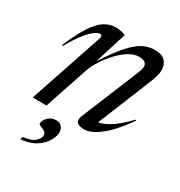

<svg xmlns="http://www.w3.org/2000/svg" viewBox="-174 -643 919 980"><g transform="rotate(30 286.0 -153.0)"><path d="M37.5 -304.5 32 -307Q66.5 -388.5 97.2 -435.5Q128 -482.5 158.8 -502.2Q189.5 -522 224 -522Q242.5 -522 255.8 -519.2Q269 -516.5 283.5 -510.5L224.5 -322Q279.5 -407 319.2 -450Q359 -493 390.8 -507.5Q422.5 -522 453.5 -522Q499 -522 517.8 -501.2Q536.5 -480.5 536.5 -451Q536.5 -434 531 -413.5Q525.5 -393 506.5 -347L388.5 -57.5Q413 -59.5 452.5 -83.2Q492 -107 548 -165L552.5 -161.5Q487.5 -69.5 435.2 -29.8Q383 10 345 10Q313 10 301 -2.8Q289 -15.5 301.5 -46L425 -346Q439 -380 444.2 -394.8Q449.5 -409.5 449.5 -418.5Q449.5 -451.5 403 -451.5Q372 -451.5 340.2 -430.8Q308.5 -410 280.5 -378.8Q252.5 -347.5 232.8 -315.8Q213 -284 205.5 -262L117.5 0H36L181 -431Q184 -439.5 182.2 -446.5Q180.5 -453.5 172 -453.5Q161.5 -453.5 142.8 -441.2Q124 -429 97.8 -396.8Q71.5 -364.5 37.5 -304.5ZM133.5 96Q133.5 78 152.2 59.2Q171 40.5 197.5 40.5Q220 40.5 231.8 53.5Q243.5 66.5 243.5 88.5Q243.5 107.5 228.2 135.8Q213 164 178.8 187.5Q144.5 211 87.5 216.5L93 199.5Q139.5 195.5 160.5 176.8Q181.5 158 181.5 141Q181.5 125 169.5 118.2Q157.5 111.5 145.5 107.2Q133.5 103 133.5 96Z"/></g></svg>

Font: Newsreader 72pt
Style: Italic
Weight: 400
Italic angle: -17°
Designer: Hugues Gentile
Foundry: Production Type
Version: Version 1.003; ttfautohint (v1.8.3)